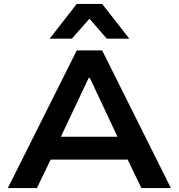

<svg xmlns="http://www.w3.org/2000/svg" viewBox="-20 -963 916 983"><path d="M20 0 373 -705H503L855 0H704L609 -197L674 -146H200L264 -197L169 0ZM434 -564 277 -232 246 -263H627L596 -232L440 -564ZM234 -765 373 -943H503L642 -765H527L438 -867L348 -765Z"/></svg>

Font: Nunito Sans 7pt SemiExpanded
Style: Bold
Weight: 700
Width: 6
Designer: Vernon Adams
Foundry: Vernon Adams
Version: Version 3.101;gftools[0.9.27]